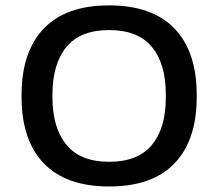

<svg xmlns="http://www.w3.org/2000/svg" viewBox="-20 -675 810 712"><path d="M384.5 16.5Q225 16.5 142.5 -69.2Q60 -155 60 -315V-323.5Q60 -483 142.2 -569Q224.5 -655 384.5 -655Q545 -655 627.2 -569Q709.5 -483 709.5 -323.5V-315Q709.5 -155 627.2 -69.2Q545 16.5 384.5 16.5ZM384.5 -75Q491.5 -75 543.2 -137.5Q595 -200 595 -314.5V-323.5Q595 -438.5 543.2 -501Q491.5 -563.5 384.5 -563.5Q278 -563.5 226.2 -500.8Q174.5 -438 174.5 -323.5V-314.5Q174.5 -200 226.8 -137.5Q279 -75 384.5 -75Z"/></svg>

Font: Anek Latin Expanded Medium
Style: Regular
Weight: 500
Width: 7
Designer: Yesha Goshar
Foundry: Ek Type
Version: Version 1.003